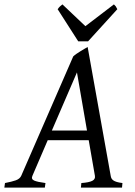

<svg xmlns="http://www.w3.org/2000/svg" viewBox="-37 -858 617 878"><path d="M181.2 -216.8 111.3 -54.2Q104.5 -39.1 118.9 -32.5Q133.3 -25.9 170.9 -21L168 0H-17.1L-14.2 -21Q16.6 -26.9 35.2 -33.4Q53.7 -40 60.1 -54.2L297.9 -600.1Q304.2 -606 313 -612.1Q321.8 -618.2 331.1 -623.8Q340.3 -629.4 348.9 -634.5Q357.4 -639.6 363.8 -643.1L469.2 -54.2Q470.2 -47.4 472.9 -42.2Q475.6 -37.1 481.4 -33Q487.3 -28.8 497.3 -25.9Q507.3 -22.9 522.9 -21L521 0H333L335 -21Q369.6 -23.4 384.8 -31Q399.9 -38.6 397 -54.2L368.7 -216.8ZM360.8 -261.2 314.9 -526.9 200.2 -261.2ZM365.7 -668.9H320.8L226.6 -815.9Q233.4 -825.2 237.3 -828.6Q241.2 -832 248.5 -837.9L353.5 -738.3L483.9 -837.9Q489.7 -832.5 492.4 -828.9Q495.1 -825.2 499.5 -815.9Z"/></svg>

Font: Gentium Plus Eur
Style: Italic
Weight: 400
Italic angle: -8°
Designer: J. Victor Gaultney, Annie Olsen, Iska Routamaa, Becca Hirsbrunner
Foundry: SIL International
Version: Version 5.000